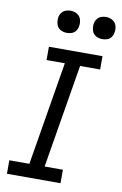

<svg xmlns="http://www.w3.org/2000/svg" viewBox="-102 -1010 675 1066"><g transform="rotate(10 235.0 -476.5)"><path d="M16 0H318V-76H215L312 -660H425V-735H123V-660H226L129 -76H16ZM407 -828Q421 -828 434.5 -832.5Q448 -837 457 -849Q466 -861 468 -875Q472 -895 466.5 -914Q461 -933 444 -943Q427 -953 407 -953Q393 -953 379.5 -948Q366 -943 357 -931Q348 -919 346 -905Q343 -885 348.5 -866Q354 -847 370.5 -837.5Q387 -828 407 -828ZM207 -828Q221 -828 234.5 -832.5Q248 -837 257 -849Q266 -861 268 -875Q272 -895 266.5 -914Q261 -933 244 -943Q227 -953 207 -953Q193 -953 179.5 -948Q166 -943 157 -931Q148 -919 146 -905Q143 -885 148.5 -866Q154 -847 170.5 -837.5Q187 -828 207 -828Z"/></g></svg>

Font: Iosevka Sparkle Oblique
Style: Regular
Weight: 400
Italic angle: -9°
Designer: Belleve Invis
Foundry: Belleve Invis
Version: Version 4.5.0; ttfautohint (v1.8.3)